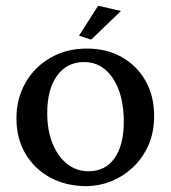

<svg xmlns="http://www.w3.org/2000/svg" viewBox="-20 -634 587 661"><path d="M277.8 6.8Q207.5 6.8 153.1 -22.7Q98.6 -52.2 67.6 -104.7Q36.6 -157.2 36.6 -226.1Q36.6 -294.9 67.9 -349.4Q99.1 -403.8 154.1 -435.3Q209 -466.8 278.8 -466.8Q347.2 -466.8 399.4 -437.3Q451.7 -407.7 481.2 -355.5Q510.7 -303.2 510.7 -234.9Q510.7 -177.7 490.5 -132.8Q470.2 -87.9 436.3 -56.6Q402.3 -25.4 361.1 -9.3Q319.8 6.8 277.8 6.8ZM284.2 -44.4Q342.8 -44.4 374.5 -89.6Q406.2 -134.8 406.2 -214.8Q406.2 -307.6 368.9 -364Q331.5 -420.4 269.5 -420.4Q210.4 -420.4 176.5 -373.5Q142.6 -326.7 142.6 -244.6Q142.6 -186 160.6 -140.9Q178.7 -95.7 210.7 -70.1Q242.7 -44.4 284.2 -44.4ZM293.9 -497.6 252 -511.2 317.9 -614.3 396.5 -596.2Z"/></svg>

Font: Lateef Medium
Style: Regular
Weight: 500
Designer: SIL International
Foundry: SIL International
Version: Version 4.200